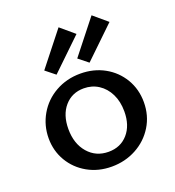

<svg xmlns="http://www.w3.org/2000/svg" viewBox="-133 -834 864 946"><g transform="rotate(-20 298.5 -360.5)"><path d="M141 -552 280 -728 352 -667 191 -512ZM314 -552 453 -728 525 -667 364 -512ZM47 -230Q47 -297 80 -354Q113 -411 171.5 -444Q230 -477 302 -477Q372 -477 428 -446Q484 -415 516.5 -360.5Q549 -306 549 -238Q549 -168 514.5 -112Q480 -56 421.5 -24.5Q363 7 293 7Q223 7 167 -24.5Q111 -56 79 -110Q47 -164 47 -230ZM443 -228Q443 -280 423.5 -319.5Q404 -359 370 -381Q336 -403 293 -403Q231 -403 192.5 -358.5Q154 -314 154 -240Q154 -163 195.5 -115Q237 -67 303 -67Q366 -67 404.5 -111Q443 -155 443 -228Z"/></g></svg>

Font: Ysabeau SC Semibold
Style: Regular
Weight: 600
Designer: Christian Thalmann (Catharsis Fonts)
Version: Version 0.003